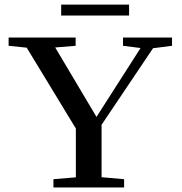

<svg xmlns="http://www.w3.org/2000/svg" viewBox="-20 -829 806 849"><path d="M250.5 -760.3V-808.6H550.8V-760.3ZM216.3 0V-36.6L315.4 -44.9V-260.7L98.1 -618.2L18.1 -626.5V-663.1H314.5V-626.5L224.1 -619.1L406.7 -312L601.6 -616.7L523.9 -626.5V-663.1H740.7V-626.5L656.7 -615.7L429.2 -277.3V-45.4L528.8 -36.6V0Z"/></svg>

Font: Elstob 8pt Medium
Style: Regular
Weight: 500
Designer: Peter S. Baker
Version: Version 1.015